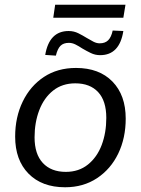

<svg xmlns="http://www.w3.org/2000/svg" viewBox="-20 -782 596 811"><path d="M255 9Q157 9 100.5 -48.5Q44 -106 44 -205Q44 -287 76 -353Q108 -419 165.5 -457Q223 -495 301 -495Q399 -495 455 -437.5Q511 -380 511 -281Q511 -199 479.5 -133.5Q448 -68 390 -29.5Q332 9 255 9ZM258 -56Q313 -56 351.5 -87Q390 -118 409.5 -169.5Q429 -221 429 -284Q429 -356 394.5 -393Q360 -430 298 -430Q243 -430 204.5 -399.5Q166 -369 146 -317Q126 -265 126 -202Q126 -131 161 -93.5Q196 -56 258 -56ZM205 -707 213 -762H510L501 -707ZM216 -547 171 -550Q188 -651 270 -651Q292 -651 311 -641.5Q330 -632 346 -622Q361 -613 374.5 -606Q388 -599 401 -599Q424 -599 437 -612Q450 -625 456 -653L501 -651Q485 -549 403 -549Q382 -549 363.5 -558Q345 -567 328 -577Q313 -587 299 -594Q285 -601 271 -601Q248 -601 235.5 -588.5Q223 -576 216 -547Z"/></svg>

Font: Nunito Sans
Style: Italic
Weight: 400
Italic angle: -9°
Designer: Vernon Adams
Foundry: Vernon Adams
Version: Version 3.006; ttfautohint (v1.8.3)